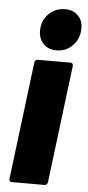

<svg xmlns="http://www.w3.org/2000/svg" viewBox="-53 -769 368 800"><g transform="rotate(5 130.5 -368.5)"><path d="M90 -638Q90 -681 118 -709Q146 -737 187 -737Q220 -737 240.5 -717Q261 -697 261 -664Q261 -621 233.5 -592Q206 -563 165 -563Q131 -563 110.5 -584Q90 -605 90 -638ZM17 -12 78 -505Q78 -510 82 -513.5Q86 -517 91 -517H228Q239 -517 239 -505L178 -12Q177 -7 173.5 -3.5Q170 0 165 0H27Q22 0 19 -3.5Q16 -7 17 -12Z"/></g></svg>

Font: Barlow Semi Condensed ExtraBold
Style: Italic
Weight: 800
Width: 4
Italic angle: -7°
Designer: Jeremy Tribby
Foundry: Tribby Type
Version: Version 1.408